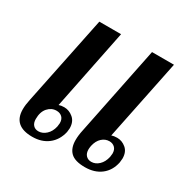

<svg xmlns="http://www.w3.org/2000/svg" viewBox="-132 -677 801 811"><g transform="rotate(30 268.5 -271.5)"><path d="M128 -553H234L155 -162Q166 -166 181 -166Q205 -166 225 -149Q245 -132 245 -100Q245 -95 243 -81Q233 -38 202 -14Q171 10 125 10Q33 10 33 -71Q33 -93 39 -120ZM385 -553H492L412 -162Q423 -166 439 -166Q463 -166 482.5 -149.5Q502 -133 502 -101Q502 -95 500 -81Q491 -38 460 -14Q429 10 382 10Q333 10 312 -10.5Q291 -31 291 -70Q291 -93 297 -120ZM136 -23Q156 -23 173 -38.5Q190 -54 196 -81Q198 -93 198 -98Q198 -117 187.5 -127Q177 -137 160 -137Q136 -137 118.5 -117.5Q101 -98 101 -63Q101 -44 110.5 -33.5Q120 -23 136 -23ZM358 -63Q358 -44 368 -33.5Q378 -23 394 -23Q414 -23 430.5 -38.5Q447 -54 453 -81Q455 -93 455 -98Q455 -117 444.5 -127Q434 -137 418 -137Q398 -137 382 -122.5Q366 -108 360 -81Q358 -69 358 -63Z"/></g></svg>

Font: Trirong Medium
Style: Italic
Weight: 500
Italic angle: -12°
Designer: Katatrad Team
Foundry: CadsonDemak
Version: Version 1.001